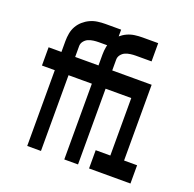

<svg xmlns="http://www.w3.org/2000/svg" viewBox="-129 -867 1007 998"><g transform="rotate(20 375.0 -367.5)"><path d="M123 0V-419H52V-520H123V-580Q123 -602 127 -623.5Q131 -645 141.5 -663.5Q152 -682 168.5 -696.5Q185 -711 204.5 -720Q224 -729 245.5 -732Q267 -735 288 -735H375V-634H288Q274 -634 259 -632Q244 -630 231 -624.5Q218 -619 208.5 -607Q199 -595 199 -580V-520H348V-419H199V0ZM328 0V-419H257V-520H328V-580Q328 -602 332 -623.5Q336 -645 346.5 -663.5Q357 -682 373.5 -696.5Q390 -711 409.5 -720Q429 -729 450.5 -732Q472 -735 493 -735H580V-634H493Q479 -634 464 -632Q449 -630 436 -624.5Q423 -619 413.5 -607Q404 -595 404 -580V-520H553V-419H404V0ZM465 0V-101H546V-419H474V-520H622V-101H694V0Z"/></g></svg>

Font: Iosevka Book
Style: Bold
Weight: 700
Designer: Belleve Invis
Foundry: Belleve Invis
Version: Version 28.0.7; ttfautohint (v1.8.3)